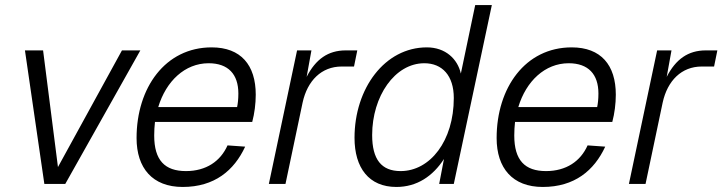

<svg xmlns="http://www.w3.org/2000/svg" viewBox="-20 -730 2867 762"><path d="M156 0H239L537 -530H464L210 -67L151 -530H79Z M705 12C831 12 909 -53 953 -148L883 -153C855 -90 798 -51 718 -51C634 -51 592 -94 592 -192C592 -210 593 -228 595 -246H981C990 -279 995 -319 995 -354C995 -472 936 -542 820 -542C636 -542 522 -382 522 -182C522 -63 585 12 705 12ZM808 -479C886 -479 926 -435 926 -359C926 -336 924 -320 921 -305H608C639 -408 714 -479 808 -479Z M1047 0H1113L1181 -323C1200 -410 1256 -466 1336 -466H1385L1398 -530H1352C1282 -530 1233 -495 1197 -425L1216 -530H1159Z M1553 12C1635 12 1698 -31 1742 -99L1723 0H1781L1932 -710H1866L1809 -438C1796 -496 1748 -542 1674 -542C1507 -542 1387 -379 1387 -183C1387 -64 1444 12 1553 12ZM1570 -51C1494 -51 1457 -97 1457 -194C1457 -348 1547 -479 1664 -479C1735 -479 1781 -430 1781 -341C1781 -171 1687 -51 1570 -51Z M2134 12C2260 12 2338 -53 2382 -148L2312 -153C2284 -90 2227 -51 2147 -51C2063 -51 2021 -94 2021 -192C2021 -210 2022 -228 2024 -246H2410C2419 -279 2424 -319 2424 -354C2424 -472 2365 -542 2249 -542C2065 -542 1951 -382 1951 -182C1951 -63 2014 12 2134 12ZM2237 -479C2315 -479 2355 -435 2355 -359C2355 -336 2353 -320 2350 -305H2037C2068 -408 2143 -479 2237 -479Z M2476 0H2542L2610 -323C2629 -410 2685 -466 2765 -466H2814L2827 -530H2781C2711 -530 2662 -495 2626 -425L2645 -530H2588Z"/></svg>

Font: Geist Light
Style: Italic
Weight: 300
Italic angle: -12°
Designer: Basement.studio, Andrés Briganti, Mateo Zaragoza
Foundry: Basement.studio, Vercel, Andrés Briganti, Guido Ferreyra, Mateo Zaragoza
Version: Version 1.500